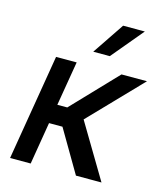

<svg xmlns="http://www.w3.org/2000/svg" viewBox="-116 -869 817 956"><g transform="rotate(15 293.0 -391.0)"><path d="M26.3 0 117.2 -545.5H223.4L185 -316.8H236.2L454.5 -545.5H585.9L330.3 -280.2L497.5 0H365.8L237.9 -218H168.7L132.5 0ZM289.4 -618.3 399.5 -782H511.4L374.6 -618.3Z"/></g></svg>

Font: Inter P Medium
Style: Italic
Weight: 500
Italic angle: 9.39999°
Designer: Rasmus Andersson
Foundry: rsms
Version: Version 3.018;git-588b23468